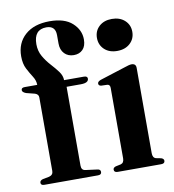

<svg xmlns="http://www.w3.org/2000/svg" viewBox="-81 -794 786 866"><g transform="rotate(-10 312.0 -361.0)"><path d="M228 -57Q228 -35.5 246.5 -33.5L300 -26.5Q314.5 -25 314.5 -13Q314.5 0 298 0H52.5Q36.5 0 36.5 -12Q36.5 -22.5 50.5 -26.5L79.5 -32Q98.5 -37 98.5 -55V-392.5Q98.5 -406.5 82.5 -412L43 -422Q26 -428.5 26 -438Q26 -449.5 41.5 -449.5H99V-450Q99 -469.5 86.8 -488.5Q74.5 -507.5 62.2 -531Q50 -554.5 50 -588.5Q50 -649.5 91 -686Q132 -722.5 203.5 -722.5Q271.5 -722.5 306.8 -690.5Q342 -658.5 342 -615Q342 -584.5 326.5 -568.8Q311 -553 285.5 -553Q259 -553 242.5 -570.2Q226 -587.5 226 -616.5V-655Q226 -698 184 -698Q127 -697.5 127 -630.5Q127 -599.5 141.2 -574.8Q155.5 -550 174.5 -529.2Q193.5 -508.5 207.8 -489.2Q222 -470 222 -449.5H312.5Q329 -449.5 329 -438Q329 -418 293 -418H228ZM481.5 -537.5Q445 -537.5 423 -558.2Q401 -579 401 -611Q401 -643 423.2 -663.5Q445.5 -684 481.5 -684Q518 -684 540.5 -663.5Q563 -643 563 -611Q563 -579 540.5 -558.2Q518 -537.5 481.5 -537.5ZM554 -447V-56.5Q554 -35 569 -31L592 -26.5Q604.5 -22.5 604.5 -13Q604.5 0 587.5 0H388.5Q372 0 372 -13Q372 -22 384 -26L408 -31Q423 -35.5 423 -56V-378.5Q423 -393.5 411 -395L382 -396Q370.5 -398 370.5 -407.5Q370.5 -416.5 385 -422L501 -459Q523.5 -467 533.5 -467Q554 -467 554 -447Z"/></g></svg>

Font: Fraunces 72pt SemiBold
Style: Regular
Weight: 600
Version: Version 1.000;[b76b70a41]